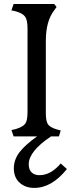

<svg xmlns="http://www.w3.org/2000/svg" viewBox="-20 -670 359 943"><path d="M308.6 160.2 278.3 132.8Q229.5 190.4 173.8 190.4Q149.4 190.4 135.3 176.8Q121.1 163.1 121.1 136.7Q121.1 73.2 230.5 0H269.5L278.3 -29.3L259.8 -34.2Q226.6 -43.9 215.8 -59.1Q205.1 -74.2 205.1 -114.3V-468.8Q205.1 -566.4 246.1 -619.1L257.8 -635.7L246.1 -650.4H46.9L36.1 -619.1L57.6 -614.3Q91.8 -604.5 103.5 -587.9Q115.2 -571.3 115.2 -530.3V-120.1Q115.2 -78.1 104 -62.5Q92.8 -46.9 57.6 -36.1L36.1 -31.2L46.9 0H162.1Q101.6 43 74.7 79.1Q47.9 115.2 47.9 157.2Q47.9 201.2 76.2 227.1Q104.5 252.9 148.4 252.9Q234.4 252.9 308.6 160.2Z"/></svg>

Font: Kurale
Style: Regular
Weight: 400
Version: 1.0; ttfautohint (v1.3)